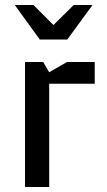

<svg xmlns="http://www.w3.org/2000/svg" viewBox="-20 -748 429 768"><path d="M358.9 -413.1H176.8V0H80.1V-500H152.8L176.8 -459L248 -500H358.9ZM249 -589.8H139.2L39.1 -728H113.8L193.8 -647.9L274.9 -728H350.1Z"/></svg>

Font: Quantico
Style: Regular
Weight: 400
Designer: Matt Desmond
Foundry: MADtype
Version: Version 2.002